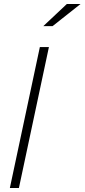

<svg xmlns="http://www.w3.org/2000/svg" viewBox="-20 -934 420 954"><path d="M29 0 178 -700H223L74 0ZM195 -804 312 -914H380L241 -804Z"/></svg>

Font: Red Hat Display
Style: Italic
Weight: 300
Italic angle: -12°
Designer: Pentagram, MCKL
Foundry: Pentagram, MCKL
Version: Version 1.023